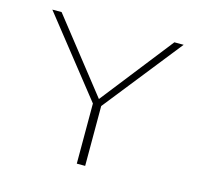

<svg xmlns="http://www.w3.org/2000/svg" viewBox="-76 -540 642 620"><g transform="rotate(15 245.5 -230.0)"><path d="M259 -200V0H231V-201L26 -460H57L246 -220L434 -460H465Z"/></g></svg>

Font: Ysabeau SC Extralight
Style: Regular
Weight: 200
Designer: Christian Thalmann (Catharsis Fonts)
Version: Version 0.003